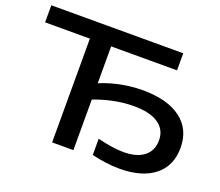

<svg xmlns="http://www.w3.org/2000/svg" viewBox="-124 -930 1286 1120"><g transform="rotate(20 518.5 -370.0)"><path d="M541 -12V-113Q585 -102 626.5 -95.5Q668 -89 702 -89Q785 -89 830 -124.5Q875 -160 875 -224Q875 -290 822.5 -326Q770 -362 670 -362Q606 -362 539.5 -348Q473 -334 405 -306L396 -402Q462 -434 537 -450.5Q612 -467 687 -467Q840 -467 924 -404Q1008 -341 1008 -226Q1008 -114 930.5 -52Q853 10 713 10Q671 10 627 4Q583 -2 541 -12ZM834 -750V-644H365L425 -704V0H293V-704L353 -644H15V-750Z"/></g></svg>

Font: Unbounded
Style: Regular
Weight: 400
Designer: Luke Prowse, Jean-Baptiste Morizot, Fátima Lázaro, Florian Runge
Foundry: NaN
Version: Version 1.701;gftools[0.9.28.dev5+ged2979d]